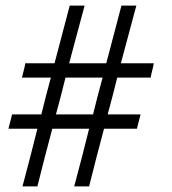

<svg xmlns="http://www.w3.org/2000/svg" viewBox="-20 -663 611 683"><path d="M213 -387H345Q336 -354 327.5 -321.5Q319 -289 311 -256H179Q188 -289 196.5 -321.5Q205 -354 213 -387ZM244 0H297Q310 -52 323 -102.5Q336 -153 350 -205H467L480 -256H363Q372 -289 380.5 -321.5Q389 -354 397 -387H516Q518 -400 521.5 -412.5Q525 -425 527 -438H410Q424 -490 437.5 -540.5Q451 -591 465 -643H412Q398 -591 385 -540.5Q372 -490 358 -438H226Q240 -490 253.5 -540.5Q267 -591 281 -643H228Q214 -591 201 -540.5Q188 -490 174 -438H70Q68 -425 64.5 -412.5Q61 -400 58 -387H161Q152 -354 143.5 -321.5Q135 -289 127 -256H23L10 -205H113Q100 -153 87 -102.5Q74 -52 60 0H113Q126 -52 139 -102.5Q152 -153 166 -205H297Q284 -153 271 -102.5Q258 -52 244 0Z"/></svg>

Font: Josefin Slab Medium
Style: Italic
Weight: 500
Italic angle: -12°
Version: Version 2.000